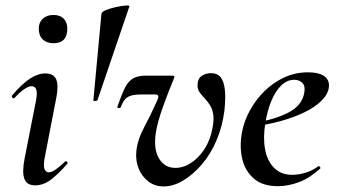

<svg xmlns="http://www.w3.org/2000/svg" viewBox="-20 -660 1217 693"><path d="M107 9Q77 9 68 -14.5Q59 -38 69 -89L110 -297Q120 -349 94 -349Q84 -349 68 -338.5Q52 -328 33 -307Q29 -303 25 -307.5Q21 -312 24 -316Q60 -358 88.5 -376.5Q117 -395 144 -395Q174 -395 183 -373Q192 -351 183 -306L141 -89Q136 -60 141 -49Q146 -38 156 -38Q167 -38 181.5 -48.5Q196 -59 214 -76Q218 -80 222 -76Q226 -72 222 -68Q190 -31 163 -11Q136 9 107 9ZM173 -504Q149 -504 134.5 -517.5Q120 -531 120 -557Q120 -579 134.5 -592.5Q149 -606 173 -606Q197 -606 210 -592.5Q223 -579 223 -557Q223 -504 173 -504Z M317 -298 346 -609Q346 -617 362 -623.5Q378 -630 398.5 -634.5Q419 -639 434 -640Q449 -641 447 -637L332 -299Q331 -296 324 -295.5Q317 -295 317 -298Z M571 13Q539 13 515.5 -5Q492 -23 480.5 -51.5Q469 -80 472 -113Q476 -155 500 -200Q524 -245 545 -292Q552 -306 551.5 -312.5Q551 -319 540 -319H491Q466 -319 452 -314.5Q438 -310 430 -300Q422 -290 416 -273Q414 -269 408 -270Q402 -271 404 -276Q419 -319 431 -343Q443 -367 460.5 -377Q478 -387 507 -387H599Q607 -387 609 -385Q611 -383 607 -375Q587 -327 567.5 -272.5Q548 -218 542 -178Q534 -120 554.5 -87Q575 -54 613 -54Q642 -54 669.5 -72Q697 -90 718 -122Q739 -154 747 -198Q753 -229 749.5 -248.5Q746 -268 737.5 -281Q729 -294 718 -306Q709 -315 701 -326Q693 -337 693 -352Q693 -376 708 -386Q723 -396 742 -396Q764 -396 776 -381.5Q788 -367 791.5 -337Q795 -307 790 -261Q783 -204 761.5 -153.5Q740 -103 708 -66Q676 -29 640.5 -8Q605 13 571 13Z M983 12Q927 12 895 -16.5Q863 -45 853.5 -90Q844 -135 854 -185Q861 -223 882 -261.5Q903 -300 934.5 -331Q966 -362 1006 -380.5Q1046 -399 1092 -399Q1131 -399 1150.5 -385Q1170 -371 1167 -345Q1164 -320 1140.5 -296.5Q1117 -273 1078.5 -254.5Q1040 -236 993 -223Q946 -210 896 -204L898 -217Q971 -228 1020.5 -253.5Q1070 -279 1078 -324Q1083 -348 1072 -360Q1061 -372 1042 -372Q1016 -372 995 -351.5Q974 -331 959.5 -296Q945 -261 938 -218Q929 -165 936.5 -122.5Q944 -80 969 -54.5Q994 -29 1035 -29Q1056 -29 1081 -36Q1106 -43 1129 -60Q1131 -62 1134.5 -58Q1138 -54 1136 -52Q1098 -17 1059 -2.5Q1020 12 983 12Z"/></svg>

Font: Cormorant Garamond Light SemiBold
Style: Italic
Weight: 600
Italic angle: -10°
Version: Version 4.001